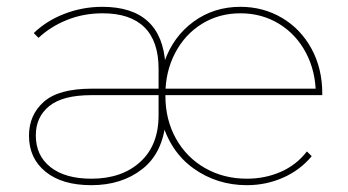

<svg xmlns="http://www.w3.org/2000/svg" viewBox="-20 -540 1019 563"><path d="M65 -142Q65 -203 108.5 -241.5Q152 -280 249 -280H451V-261H248Q164 -261 124.5 -229Q85 -197 85 -143Q85 -84 128 -50Q171 -16 248 -16Q337 -16 391 -65Q445 -114 445 -202V-338Q445 -419 403.5 -460Q362 -501 281 -501Q225 -501 176.5 -481.5Q128 -462 93 -429L79 -443Q116 -479 169 -499.5Q222 -520 280 -520Q367 -520 413.5 -477.5Q460 -435 465 -350L462 -359Q488 -433 547.5 -476.5Q607 -520 685 -520Q752 -520 807 -487.5Q862 -455 893.5 -397Q925 -339 925 -266Q925 -264 925 -261H461V-280H914L906 -263Q906 -330 877.5 -384.5Q849 -439 798.5 -470Q748 -501 685 -501Q622 -501 572 -470Q522 -439 493.5 -384.5Q465 -330 465 -263V-259Q465 -189 496 -133.5Q527 -78 581.5 -47Q636 -16 704 -16Q757 -16 803 -36Q849 -56 880 -96L894 -82Q860 -41 810 -19Q760 3 704 3Q616 3 547 -46.5Q478 -96 453 -189L466 -187Q458 -92 397.5 -44.5Q337 3 248 3Q162 3 113.5 -36.5Q65 -76 65 -142Z"/></svg>

Font: iiserrat Thin
Style: Regular
Weight: 100
Designer: Akira Ohta
Foundry: Akira Ohta
Version: Version 1.200;Glyphs 3.3.1 (3343)